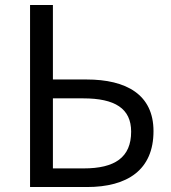

<svg xmlns="http://www.w3.org/2000/svg" viewBox="-20 -753 688 773"><path d="M101 0H330C493 0 598 -69 598 -225C598 -372 489 -433 328 -433H193V-733H101ZM193 -75V-357H315C443 -357 508 -316 508 -223C508 -119 442 -75 317 -75Z"/></svg>

Font: GenYoGothic2 TW R
Style: Regular
Weight: 400
Version: Version 2.100;PS 2.1;hotconv 16.6.51;makeotf.lib2.5.65220 DE